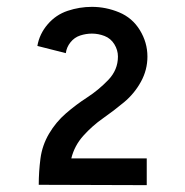

<svg xmlns="http://www.w3.org/2000/svg" viewBox="-20 -838 540 560"><path d="M408 -298 93 -299Q93 -337 98 -375.5Q103 -414 123 -448Q143 -482 172.5 -507.5Q202 -533 234.5 -554Q267 -575 295.5 -604.5Q324 -634 324 -673Q324 -692 313.5 -709Q303 -726 285 -733Q267 -740 248 -740Q231 -740 214 -734.5Q197 -729 185.5 -714.5Q174 -700 172 -683L89 -704Q95 -739 119 -767Q143 -795 177.5 -806.5Q212 -818 248 -818Q289 -818 327.5 -802Q366 -786 388 -750Q410 -714 410 -673Q410 -634 391 -599.5Q372 -565 342 -540Q312 -515 280.5 -493Q249 -471 223 -442Q197 -413 188 -376H408Z"/></svg>

Font: Iosevka SS01
Style: Bold
Weight: 700
Monospace: yes
Designer: Belleve Invis
Foundry: Belleve Invis
Version: 2.3.3; ttfautohint (v1.8.3)